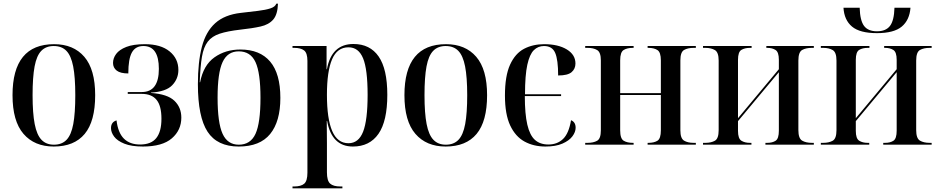

<svg xmlns="http://www.w3.org/2000/svg" viewBox="-20 -786 5100 1043"><path d="M272 10Q167 10 107.5 -59Q48 -128 48 -269Q48 -546 274 -546Q379 -546 438 -477.5Q497 -409 497 -269Q497 -127 440 -58.5Q383 10 272 10ZM273 0Q316 0 341.5 -26.5Q367 -53 378 -112Q389 -171 389 -269Q389 -367 377.5 -425.5Q366 -484 340.5 -510Q315 -536 272 -536Q230 -536 204.5 -510Q179 -484 168 -425.5Q157 -367 157 -269Q157 -171 168.5 -112Q180 -53 205.5 -26.5Q231 0 273 0Z M756 10Q694 10 655.5 -5.5Q617 -21 600 -44Q583 -67 583 -90Q583 -123 613 -132Q621 -65 653 -33Q685 -1 741 -1Q801 -1 829 -36Q857 -71 857 -141Q857 -211 830.5 -243.5Q804 -276 750 -276H674V-286H750Q843 -286 843 -412Q843 -536 759 -536Q716 -536 696.5 -501Q677 -466 677 -387Q634 -387 614 -402.5Q594 -418 594 -444Q594 -470 611 -493Q628 -516 666 -531Q704 -546 767 -546Q853 -546 901 -507Q949 -468 949 -406Q949 -358 915.5 -323Q882 -288 800 -283V-281Q889 -275 927 -239Q965 -203 965 -147Q965 -79 913.5 -34.5Q862 10 756 10Z M1277 10Q1160 10 1107.5 -70.5Q1055 -151 1055 -329Q1055 -448 1076.5 -531Q1098 -614 1149 -660Q1200 -706 1288 -716Q1340 -722 1381.5 -727Q1423 -732 1449 -740.5Q1475 -749 1481 -766H1490Q1488 -707 1464 -679.5Q1440 -652 1395.5 -642Q1351 -632 1286 -625Q1216 -617 1173.5 -603Q1131 -589 1108.5 -559.5Q1086 -530 1077 -477.5Q1068 -425 1065 -339H1067Q1085 -432 1145 -474.5Q1205 -517 1286 -517Q1392 -517 1447.5 -451.5Q1503 -386 1503 -254Q1503 -126 1447.5 -58Q1392 10 1277 10ZM1277 0Q1341 0 1368 -59Q1395 -118 1395 -255Q1395 -390 1368 -448.5Q1341 -507 1277 -507Q1216 -507 1189 -448.5Q1162 -390 1162 -256Q1162 -119 1189 -59.5Q1216 0 1277 0Z M1569 237V227H1577Q1615 227 1632.5 212Q1650 197 1650 152V-455Q1650 -498 1632 -512Q1614 -526 1578 -526H1569V-536H1754V-410H1756Q1781 -547 1900 -547Q1990 -547 2037 -479Q2084 -411 2084 -271Q2084 -128 2036 -59Q1988 10 1897 10Q1782 10 1757 -129H1755Q1755 -99 1755.5 -68.5Q1756 -38 1756 -8V150Q1756 196 1773.5 211.5Q1791 227 1829 227H1840V237ZM1873 -8Q1928 -8 1952.5 -70.5Q1977 -133 1977 -271Q1977 -409 1952.5 -469Q1928 -529 1873 -529Q1812 -529 1784 -464Q1756 -399 1756 -271Q1756 -141 1784.5 -74.5Q1813 -8 1873 -8Z M2401 10Q2296 10 2236.5 -59Q2177 -128 2177 -269Q2177 -546 2403 -546Q2508 -546 2567 -477.5Q2626 -409 2626 -269Q2626 -127 2569 -58.5Q2512 10 2401 10ZM2402 0Q2445 0 2470.5 -26.5Q2496 -53 2507 -112Q2518 -171 2518 -269Q2518 -367 2506.5 -425.5Q2495 -484 2469.5 -510Q2444 -536 2401 -536Q2359 -536 2333.5 -510Q2308 -484 2297 -425.5Q2286 -367 2286 -269Q2286 -171 2297.5 -112Q2309 -53 2334.5 -26.5Q2360 0 2402 0Z M2943 10Q2879 10 2829.5 -17Q2780 -44 2751.5 -104.5Q2723 -165 2723 -267Q2723 -374 2751 -435Q2779 -496 2827 -521Q2875 -546 2936 -546Q3012 -546 3059 -517.5Q3106 -489 3106 -441Q3106 -412 3085 -394Q3064 -376 3012 -376Q3012 -461 2996 -498.5Q2980 -536 2935 -536Q2903 -536 2880 -513.5Q2857 -491 2844.5 -434Q2832 -377 2832 -274H3028V-264H2831Q2831 -167 2844.5 -109Q2858 -51 2886 -26Q2914 -1 2959 -1Q3007 -1 3038.5 -31Q3070 -61 3082 -133Q3107 -123 3107 -92Q3107 -69 3089.5 -45.5Q3072 -22 3035.5 -6Q2999 10 2943 10Z M3159 0V-10H3172Q3204 -10 3224 -21.5Q3244 -33 3244 -78V-458Q3244 -502 3224 -514Q3204 -526 3172 -526H3159V-536H3422V-526H3417Q3387 -526 3368 -514.5Q3349 -503 3349 -458V-280H3570V-458Q3570 -502 3551.5 -514Q3533 -526 3502 -526H3498V-536H3760V-526H3748Q3716 -526 3696 -514.5Q3676 -503 3676 -458V-78Q3676 -34 3696 -22Q3716 -10 3748 -10H3760V0H3498V-10H3502Q3533 -10 3551.5 -21.5Q3570 -33 3570 -78V-270H3349V-78Q3349 -33 3368 -21.5Q3387 -10 3418 -10H3422V0Z M3799 0V-10H3812Q3843 -10 3863.5 -21.5Q3884 -33 3884 -79V-457Q3884 -502 3863.5 -514Q3843 -526 3812 -526H3799V-536H4063V-526H4054Q4026 -526 4007.5 -515Q3989 -504 3989 -461V-144L4211 -410V-461Q4211 -503 4193 -514.5Q4175 -526 4148 -526H4143V-536H4401V-526H4390Q4358 -526 4337.5 -514.5Q4317 -503 4317 -457V-79Q4317 -34 4337.5 -22Q4358 -10 4390 -10H4401V0H4138V-10H4148Q4176 -10 4193.5 -21.5Q4211 -33 4211 -76V-394L3989 -128V-75Q3989 -33 4007.5 -21.5Q4026 -10 4053 -10H4062V0Z M4744 -606Q4651 -606 4608.5 -641.5Q4566 -677 4562 -744H4650Q4652 -674 4674 -645Q4696 -616 4744 -616Q4792 -616 4814.5 -645Q4837 -674 4839 -744H4926Q4921 -677 4878.5 -641.5Q4836 -606 4744 -606ZM4439 0V-10H4452Q4483 -10 4503.5 -21.5Q4524 -33 4524 -79V-457Q4524 -502 4503.5 -514Q4483 -526 4452 -526H4439V-536H4703V-526H4694Q4666 -526 4647.5 -515Q4629 -504 4629 -461V-144L4851 -410V-461Q4851 -503 4833 -514.5Q4815 -526 4788 -526H4783V-536H5041V-526H5030Q4998 -526 4977.5 -514.5Q4957 -503 4957 -457V-79Q4957 -34 4977.5 -22Q4998 -10 5030 -10H5041V0H4778V-10H4788Q4816 -10 4833.5 -21.5Q4851 -33 4851 -76V-394L4629 -128V-75Q4629 -33 4647.5 -21.5Q4666 -10 4693 -10H4702V0Z"/></svg>

Font: Noto Serif Display SemiCondensed Medium
Style: Regular
Weight: 500
Width: 4
Designer: Monotype Design Team
Foundry: Monotype Imaging Inc.
Version: Version 2.009